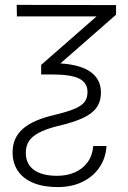

<svg xmlns="http://www.w3.org/2000/svg" viewBox="-20 -551 519 781"><path d="M452.1 -530.3V-491.2L225.6 -293Q307.1 -288.1 348.9 -258.1Q390.6 -228 390.6 -174.8Q390.6 -137.7 372.1 -112.5Q353.5 -87.4 315.4 -70.1Q277.3 -52.7 213.9 -38.1Q165.5 -25.9 137.2 -10.5Q108.9 4.9 96.9 24.4Q85 43.9 85 70.3Q85 116.2 117.9 140.1Q150.9 164.1 212.9 164.1Q252.4 164.1 284.4 150.1Q316.4 136.2 336.2 109.1Q356 82 359.4 43H413.1Q410.6 90.3 385.7 128.2Q360.8 166 316.9 188Q272.9 210 214.8 210Q157.7 210 116.5 193.4Q75.2 176.8 53.2 144.8Q31.2 112.8 31.2 68.4Q31.2 9.8 72.8 -26.9Q114.3 -63.5 203.1 -84Q255.9 -96.7 283.9 -108.6Q312 -120.6 324 -136.5Q335.9 -152.3 335.9 -176.8Q335.9 -213.9 302.7 -231Q269.5 -248 194.3 -248H147.5V-287.1L373 -484.4H48.8L47.9 -531.2Z"/></svg>

Font: Pretendard ExtraLight
Style: Regular
Weight: 200
Designer: Base glyphs from Inter by Rasmus Andersson; Hangeul glyphs from Noto Sans CJK(Source Han Sans) by Jang Soo-young and Kan
Foundry: Kil Hyung-jin
Version: Version 1.309